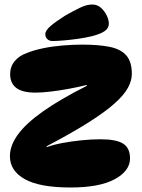

<svg xmlns="http://www.w3.org/2000/svg" viewBox="-20 -825 628 852"><path d="M24 -132Q24 -179 59.5 -228Q95 -277 170.5 -330.5Q246 -384 365 -444V-448Q329 -439 286 -431Q243 -423 204 -418.5Q165 -414 138 -414Q79 -414 52 -435Q25 -456 25 -496Q25 -529 45 -553.5Q65 -578 100 -590Q129 -602 169.5 -610.5Q210 -619 256 -623Q302 -627 345 -627Q418 -627 467 -617Q516 -607 540.5 -579Q565 -551 565 -497Q565 -467 547.5 -435Q530 -403 488 -365.5Q446 -328 372.5 -281.5Q299 -235 187 -176V-172Q217 -183 257.5 -190.5Q298 -198 342 -202.5Q386 -207 426 -207Q496 -207 526.5 -187.5Q557 -168 557 -122Q557 -67 489.5 -30Q422 7 293 7Q156 7 90 -30Q24 -67 24 -132ZM181 -673Q181 -690 205.5 -710.5Q230 -731 268 -755Q303 -775 333.5 -790Q364 -805 389 -805Q412 -805 428 -790.5Q444 -776 453.5 -756.5Q463 -737 463 -720Q463 -700 444.5 -687Q426 -674 386 -664Q357 -657 324 -652.5Q291 -648 261.5 -645.5Q232 -643 213 -643Q198 -643 189.5 -652Q181 -661 181 -673Z"/></svg>

Font: DynaPuff SemiBold
Style: Regular
Weight: 600
Designer: Toshi Omagari, Jennifer Daniel
Foundry: Google Fonts
Version: Version 2.000